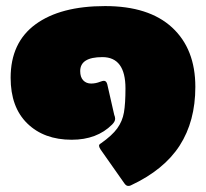

<svg xmlns="http://www.w3.org/2000/svg" viewBox="-20 -515 678 632"><path d="M402 97Q395 97 389 88L311 -23Q306 -31 306 -35Q306 -40 312 -43Q349 -69 366 -92.5Q383 -116 388 -145Q393 -174 393 -224Q393 -327 317 -327Q244 -327 244 -281Q244 -261 254 -250.5Q264 -240 280 -240Q295 -240 310 -246Q318 -249 322 -249Q330 -249 333 -238L356 -137Q359 -130 359 -124Q359 -115 349 -105Q299 -55 216 -55Q125 -55 70 -108.5Q15 -162 15 -259Q15 -375 97 -435Q179 -495 326 -495Q470 -495 546.5 -424.5Q623 -354 623 -229Q623 -116 571.5 -36Q520 44 411 95Q408 97 402 97Z"/></svg>

Font: Mitr
Style: Bold
Weight: 700
Designer: Thanarat Vachiruckul
Foundry: Cadson Demak
Version: Version 1.003